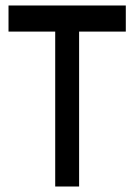

<svg xmlns="http://www.w3.org/2000/svg" viewBox="-20 -679 488 699"><path d="M438 -659V-564H268V0H181V-564H11V-659Z"/></svg>

Font: hex115
Style: Regular
Weight: 400
Designer: Monotype Design Team
Foundry: Monotype Imaging Inc.
Version: Version 2.013